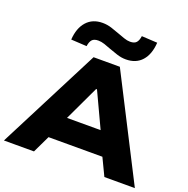

<svg xmlns="http://www.w3.org/2000/svg" viewBox="-160 -1092 1220 1243"><g transform="rotate(20 450.0 -470.0)"><path d="M-1 0 360 -705H541L901 0H691L599 -192L680 -119H216L298 -192L206 0ZM446 -517 313 -235 280 -277H617L584 -235L452 -517ZM293 -757 185 -763Q190 -843 230.5 -888.5Q271 -934 340 -934Q372 -934 403 -924Q434 -914 460 -904Q482 -896 504.5 -888Q527 -880 547 -880Q577 -880 590 -895Q603 -910 607 -940L715 -934Q710 -853 670 -808Q630 -763 560 -763Q528 -763 497 -773.5Q466 -784 441 -793Q419 -802 396 -809.5Q373 -817 353 -817Q323 -817 310 -802Q297 -787 293 -757Z"/></g></svg>

Font: Nunito Sans 7pt SemiExpanded Black
Style: Regular
Weight: 900
Width: 6
Designer: Vernon Adams
Foundry: Vernon Adams
Version: Version 3.101;gftools[0.9.27]